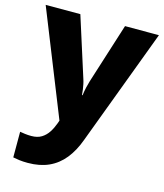

<svg xmlns="http://www.w3.org/2000/svg" viewBox="-117 -636 821 963"><g transform="rotate(15 294.0 -154.5)"><path d="M0 -549H180L279 -238Q283 -226 285.5 -213.5Q288 -201 290 -187.5Q292 -174 293 -159H296Q299 -182 303.5 -201.5Q308 -221 313 -237L412 -549H588L362 54Q340 115 306.5 156.5Q273 198 226.5 219Q180 240 118 240Q93 240 74 237.5Q55 235 41 232V99Q52 101 67.5 103Q83 105 100 105Q132 105 153 92Q174 79 188 57.5Q202 36 211 11L217 -6Z"/></g></svg>

Font: Noto Sans Hebrew ExtraBold
Style: Regular
Weight: 800
Designer: Monotype Design Team
Foundry: Monotype Imaging Inc.
Version: Version 2.003